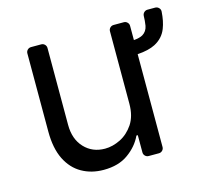

<svg xmlns="http://www.w3.org/2000/svg" viewBox="-88 -668 818 772"><g transform="rotate(-15 321.0 -281.5)"><path d="M161.9 -15.6Q122.2 -38 99.4 -83.8Q76.7 -130 76.7 -198.9V-524.9Q76.7 -533.4 82.7 -539.4Q88.8 -545.5 97.7 -545.5H139.9Q148.4 -545.5 154.5 -539.4Q160.5 -533.4 160.5 -524.9V-204.5Q160.5 -145.2 194.2 -109.4Q227.6 -73.9 279.8 -73.9Q311.4 -73.9 343.8 -89.8Q376.1 -105.8 398.4 -138.8Q420.5 -172.2 420.5 -223V-524.9Q420.5 -533.4 426.5 -539.4Q432.5 -545.5 441.4 -545.5H483.7Q492.2 -545.5 498.2 -539.4Q504.3 -533.4 504.3 -524.9V-465.6Q528.8 -467.7 541.5 -475.1Q560 -486.2 564.3 -509.2Q567.5 -529.1 567.8 -549.4Q568.2 -557.9 574.2 -563.7Q580.3 -569.6 588.8 -569.6H620.7Q629.6 -569.6 636 -563Q642.4 -556.5 641.7 -547.6Q639.2 -507.8 627.8 -479Q614 -443.2 578.1 -424.4Q550.8 -410.2 504.3 -407V-20.6Q504.3 -12.1 498.2 -6Q492.2 0 483.7 0H441.4Q432.5 0 426.5 -6Q420.5 -12.1 420.5 -20.6V-92.3H414.8Q395.6 -50.8 355.1 -22Q315 7.1 252.8 7.1Q201.7 7.1 161.9 -15.6Z"/></g></svg>

Font: DeltaSans
Style: Regular
Weight: 400
Designer: Rasmus Andersson
Foundry: rsms
Version: Version 3.012